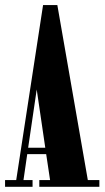

<svg xmlns="http://www.w3.org/2000/svg" viewBox="-24 -720 404 740"><path d="M-4.5 0V-26H38.5L142 -700.5H197L314.5 -26H359V0H127.5V-26H169L154 -126H81L66.5 -26H101.5V0ZM84.5 -150.5H150.5L117.5 -375Z"/></svg>

Font: Imbue 50pt ExtraBold
Style: Regular
Weight: 800
Designer: Tyler Finck
Foundry: Etcetera Type Company
Version: Version 1.102; ttfautohint (v1.8.3)